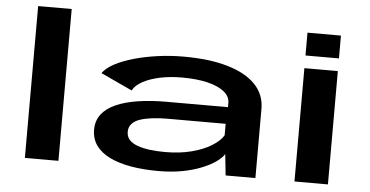

<svg xmlns="http://www.w3.org/2000/svg" viewBox="-53 -884 1906 989"><g transform="rotate(5 900.0 -389.0)"><path d="M106 0H279.5V-785H106Z M796 7.5Q864.5 7.5 920.8 -3.2Q977 -14 1020 -31.5Q1063 -49 1091.5 -69.2Q1120 -89.5 1132.5 -109.5L1144 0H1298V-357.5Q1298 -432 1247.8 -484Q1197.5 -536 1103 -563.5Q1008.5 -591 875 -591Q808 -591 742.5 -582Q677 -573 620.2 -557Q563.5 -541 521.8 -518.8Q480 -496.5 461 -469.5L623.5 -394Q638 -421.5 674.5 -441.2Q711 -461 763.2 -472Q815.5 -483 876.5 -483Q952.5 -483 1008 -469.8Q1063.5 -456.5 1094.5 -432Q1125.5 -407.5 1125.5 -373.5V-351.5H807Q726.5 -351.5 660.2 -341.2Q594 -331 546.5 -309.8Q499 -288.5 473.8 -255.5Q448.5 -222.5 448.5 -176Q448.5 -129 473.5 -94.2Q498.5 -59.5 545 -37Q591.5 -14.5 655 -3.5Q718.5 7.5 796 7.5ZM824 -93Q781.5 -93 744.8 -97.5Q708 -102 680.2 -112Q652.5 -122 637.2 -138.5Q622 -155 622 -180.5Q622 -204.5 636.8 -221.2Q651.5 -238 678.2 -247Q705 -256 741 -260.5Q777 -265 819 -265H1121V-205.5Q1103.5 -176.5 1061.8 -150.5Q1020 -124.5 959.2 -108.8Q898.5 -93 824 -93Z M1500 0H1673V-586H1500ZM1500 -769.5V-651.5H1673V-769.5Z"/></g></svg>

Font: Anybody ExtraExpanded SemiBold
Style: Regular
Weight: 600
Width: 8
Version: Version 1.113;gftools[0.9.25]